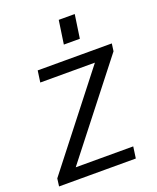

<svg xmlns="http://www.w3.org/2000/svg" viewBox="-145 -809 729 891"><g transform="rotate(-20 219.5 -363.5)"><path d="M-4 -38 368 -514 374 -483H74L82 -540H448L443 -503L69 -25L64 -57H378L370 0H-9ZM333 -727 316 -611H237L254 -727Z"/></g></svg>

Font: Pathway Extreme SemiCondensed Light
Style: Italic
Weight: 300
Width: 4
Italic angle: -8°
Version: Version 1.001;gftools[0.9.26]